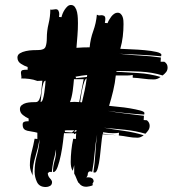

<svg xmlns="http://www.w3.org/2000/svg" viewBox="-20 -703 743 771"><path d="M640 -455Q653 -447 653 -432Q653 -421 647 -413.5Q641 -406 633 -400Q592 -413 541.5 -415.5Q491 -418 448 -418L447 -415Q492 -412 536.5 -409.5Q581 -407 625 -394Q612 -384 598 -384Q577 -384 555.5 -387Q534 -390 513 -391V-402Q502 -400 492 -400H445Q442 -370 434.5 -338.5Q427 -307 418 -278Q431 -276 455 -274Q479 -272 502 -268Q525 -264 542.5 -259.5Q560 -255 560 -249L559 -243Q485 -247 412 -258Q448 -251 484.5 -247Q521 -243 558 -238L557 -221L570 -220Q581 -211 581 -198Q581 -188 576 -180.5Q571 -173 564 -166Q523 -178 481 -182L397 -190Q437 -183 477.5 -177.5Q518 -172 557 -160Q545 -150 532 -150Q513 -150 494.5 -153.5Q476 -157 457 -159L458 -170Q452 -169 446.5 -168.5Q441 -168 435 -168Q425 -168 415 -169Q405 -170 394 -172L393 -166L447 -160L392 -164Q389 -149 386.5 -123Q384 -97 381 -72Q378 -47 373 -28.5Q368 -10 361 -10L355 -11Q361 -49 363 -88Q365 -126 370 -163Q363 -126 360 -89Q357 -51 350 -13Q344 -15 342 -15Q332 -15 332 1L327 10Q330 9 336 9Q344 9 350 13Q356 17 356 26L351 36Q353 38 353 39Q353 41 349 42.5Q345 44 340 45Q335 46 331 46.5Q327 47 326 47Q307 47 297 32L295 31Q290 22 286.5 12.5Q283 3 278 -6V-33V-40L272 -17Q267 -25 265.5 -34Q264 -43 264 -52Q264 -75 266.5 -99Q269 -123 274 -146L285 -145V-156Q285 -162 286 -168L277 -164V-168H237Q236 -159 233 -133.5Q230 -108 224.5 -81Q219 -54 211.5 -33Q204 -12 194 -12L193 -15Q193 -36 199 -56Q205 -76 205 -97V-103Q201 -80 195 -58Q190 -35 188 -12L179 -13L172 -8Q172 4 180.5 13Q189 22 189 28Q189 39 181 43.5Q173 48 164 48Q138 48 128.5 28Q119 8 119 -14Q119 -47 128 -79Q137 -111 139 -144Q133 -109 122 -73.5Q111 -38 111 -3L112 3Q107 -7 103.5 -17.5Q100 -28 100 -39Q100 -66 107 -92.5Q114 -119 119 -146L130 -145V-170Q119 -173 108.5 -174.5Q98 -176 89.5 -178Q81 -180 76 -185.5Q71 -191 71 -203Q71 -211 76.5 -213.5Q82 -216 89 -216H95V-227Q83 -232 71.5 -241.5Q60 -251 60 -265Q60 -275 67.5 -281Q75 -287 85 -289.5Q95 -292 106 -292.5Q117 -293 124 -293Q133 -293 138 -304Q143 -315 145 -329.5Q147 -344 148 -358.5Q149 -373 150 -379L130 -378Q114 -384 98 -386Q82 -388 65 -388Q66 -390 66 -394Q66 -398 65 -402Q64 -406 64 -410Q64 -420 71 -421.5Q78 -423 85 -423H91V-434Q78 -438 64 -447Q50 -456 50 -472Q50 -483 60 -489Q70 -495 84 -498Q98 -501 111.5 -501.5Q125 -502 133 -502Q158 -502 163 -515.5Q168 -529 168 -550Q168 -579 175 -607.5Q182 -636 182 -665Q184 -664 188 -664Q192 -664 196 -665Q200 -666 204 -666Q212 -666 215 -659.5Q218 -653 218 -646L217 -635L227 -634Q228 -640 231.5 -648.5Q235 -657 240 -664.5Q245 -672 251 -677.5Q257 -683 265 -683Q275 -683 281 -674.5Q287 -666 289.5 -654Q292 -642 292.5 -629.5Q293 -617 293 -610Q293 -585 291 -560.5Q289 -536 287 -511Q301 -512 313.5 -512.5Q326 -513 340 -513Q343 -547 354.5 -578.5Q366 -610 369 -644L377 -641Q379 -641 382 -641.5Q385 -642 387 -642Q394 -642 398.5 -639Q403 -636 403 -627Q403 -621 401 -611L412 -610Q414 -616 418 -623Q422 -630 427 -636.5Q432 -643 438.5 -647.5Q445 -652 452 -652Q460 -652 465 -647Q470 -642 472.5 -635Q475 -628 475.5 -620Q476 -612 476 -606Q476 -581 473 -556Q470 -531 463 -507Q479 -506 506.5 -505Q534 -504 561 -501.5Q588 -499 608 -494.5Q628 -490 628 -483L627 -477Q585 -481 543 -483L459 -487Q501 -482 542.5 -480Q584 -478 626 -472L625 -455ZM277 -385Q276 -376 275 -363.5Q274 -351 272 -337.5Q270 -324 267 -312Q264 -300 261 -293Q266 -293 270 -293.5Q274 -294 279 -294Q284 -294 288.5 -293.5Q293 -293 298 -293L316 -385ZM309 -292Q315 -316 320 -340Q325 -364 328 -388Q323 -387 318.5 -374.5Q314 -362 310.5 -345.5Q307 -329 305 -314Q303 -299 302 -293ZM143 -293Q149 -294 152.5 -305.5Q156 -317 158 -331.5Q160 -346 161.5 -360Q163 -374 163 -379Q157 -379 153.5 -367Q150 -355 148 -340.5Q146 -326 145 -312Q144 -298 143 -293ZM330 -402Q321 -401 306.5 -399Q292 -397 283 -395Q285 -393 285 -390L284 -389L329 -394ZM269 -171 279 -180H259Q245 -180 240 -179L241 -176L240 -173ZM287 -176V-181Q279 -181 279 -172Z"/></svg>

Font: Finger Paint
Style: Regular
Weight: 400
Designer: Ralph du Carrois
Foundry: Ralph du Carrois
Version: Version 1.001